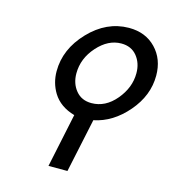

<svg xmlns="http://www.w3.org/2000/svg" viewBox="-106 -792 785 878"><g transform="rotate(15 286.5 -352.5)"><path d="M127.9 -428.2Q127.9 -533.2 209.5 -618.7Q291 -704.1 396 -705.1H397.9Q476.1 -705.1 524.7 -654.5Q573.2 -604 573.2 -525.9Q573.2 -431.6 505.1 -352.3Q437 -272.9 348.1 -254.9L293.9 0H204.1L257.8 -254.9Q188 -274.9 155.8 -327.1Q127.9 -373 127.9 -428.2ZM217.8 -441.9Q217.8 -394 244.9 -361.1Q272 -328.1 318.8 -328.1Q384.8 -328.1 433.8 -386.5Q482.9 -444.8 482.9 -513.2Q482.9 -561 456.1 -594Q429.2 -627 381.8 -627Q319.8 -627 268.8 -569.8Q217.8 -512.7 217.8 -441.9Z"/></g></svg>

Font: CMU Sans Serif
Style: Oblique
Weight: 500
Italic angle: -12°
Version: Version 0.7.0